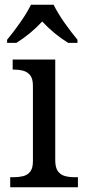

<svg xmlns="http://www.w3.org/2000/svg" viewBox="-20 -786 360 806"><path d="M305.2 -606H266.1Q205.6 -643.6 157.2 -695.8Q108.9 -643.6 48.8 -606H9.8V-619.1Q34.7 -648.9 63.7 -689.9Q92.8 -731 109.9 -766.1H205.1Q222.2 -731 251.2 -689.9Q280.3 -648.9 305.2 -619.1ZM307.1 0H22.9V-42H36.1Q58.1 -42 76.7 -46.4Q95.2 -50.8 106.7 -65.2Q118.2 -79.6 118.2 -108.9V-425.8Q118.2 -455.6 106.7 -470Q95.2 -484.4 76.7 -489.3Q58.1 -494.1 33.2 -494.1V-536.1H211.9V-113.8Q211.9 -82.5 223.1 -67.1Q234.4 -51.8 252.9 -46.9Q271.5 -42 293.9 -42H307.1Z"/></svg>

Font: Satisar Sharada
Style: Regular
Weight: 400
Designer: Vinodh Rajan & Sunil Mahnoori
Version: 2.2